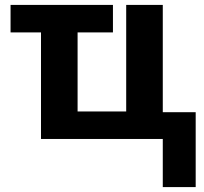

<svg xmlns="http://www.w3.org/2000/svg" viewBox="-20 -566 831 782"><path d="M643 196V0H147V-434H23V-546H440V-434H296V-112H494V-546H643V-109H777V196Z"/></svg>

Font: Noto Sans
Style: Bold
Weight: 700
Designer: Monotype Design Team
Foundry: Monotype Imaging Inc.
Version: Version 2.000;GOOG;noto-source:20170915:90ef993387c0; ttfaut